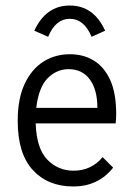

<svg xmlns="http://www.w3.org/2000/svg" viewBox="-20 -664 490 694"><path d="M245 10Q153 10 98.5 -49.5Q44 -109 44 -227Q44 -307 69 -360.5Q94 -414 136.5 -441Q179 -468 233 -468Q281 -468 318.5 -445.5Q356 -423 378 -375.5Q400 -328 400 -251Q400 -242 399.5 -234.5Q399 -227 398 -218H109Q112 -127 151 -87Q190 -47 246 -47Q310 -47 351 -96L389 -58Q335 10 245 10ZM111 -274H332Q332 -340 304.5 -377Q277 -414 228 -414Q185 -414 152.5 -381.5Q120 -349 111 -274ZM154 -531 104 -553Q146 -644 232 -644Q319 -644 360 -553L311 -531Q284 -596 232 -596Q181 -596 154 -531Z"/></svg>

Font: Inconsolata SemiCondensed
Style: Regular
Weight: 400
Width: 4
Monospace: yes
Designer: Raph Levien, Cyreal, Brenton Simpson
Foundry: Raph Levien, Cyreal, Google
Version: Version 3.001; ttfautohint (v1.8.2.53-6de2)